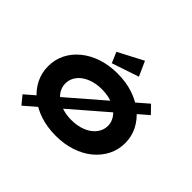

<svg xmlns="http://www.w3.org/2000/svg" viewBox="-204 -1255 1591 1591"><g transform="rotate(45 591.5 -459.5)"><path d="M211 34 151 -39 959 -737 1025 -669ZM588 10Q488 10 405 -17.5Q322 -45 262 -94.5Q202 -144 169 -210.5Q136 -277 136 -354Q136 -432 169 -498Q202 -564 262.5 -613.5Q323 -663 405.5 -690.5Q488 -718 587 -718Q687 -718 769.5 -690.5Q852 -663 912 -613.5Q972 -564 1005.5 -498Q1039 -432 1039 -355Q1039 -277 1005.5 -210.5Q972 -144 912 -94.5Q852 -45 769.5 -17.5Q687 10 588 10ZM587 -174Q642 -174 688 -187.5Q734 -201 767 -225.5Q800 -250 818.5 -283Q837 -316 837 -354Q837 -392 818.5 -425Q800 -458 767 -482.5Q734 -507 688 -520.5Q642 -534 587 -534Q533 -534 487 -520.5Q441 -507 407.5 -482.5Q374 -458 356 -425Q338 -392 338 -354Q338 -316 356 -283Q374 -250 407.5 -225.5Q441 -201 487 -187.5Q533 -174 587 -174ZM492 -744 452 -838 672 -953 730 -824Z"/></g></svg>

Font: Lexend Zetta ExtraBold
Style: Regular
Weight: 800
Designer: Bonnie Shaver-Troup, Thomas Jockin
Foundry: Lexend
Version: Version 1.007